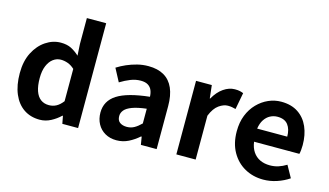

<svg xmlns="http://www.w3.org/2000/svg" viewBox="-91 -1098 2419 1412"><g transform="rotate(15 1118.0 -392.0)"><path d="M276 14Q206 14 154.5 -21Q103 -56 75 -122Q47 -188 47 -280Q47 -371 80.5 -436.5Q114 -502 168 -538Q222 -574 282 -574Q329 -574 361.5 -557.5Q394 -541 424 -513L419 -601V-798H566V0H446L435 -58H431Q400 -28 360 -7Q320 14 276 14ZM314 -107Q344 -107 369.5 -120.5Q395 -134 419 -165V-411Q394 -434 367.5 -443.5Q341 -453 314 -453Q283 -453 256.5 -433.5Q230 -414 214 -376Q198 -338 198 -282Q198 -224 211.5 -185Q225 -146 251 -126.5Q277 -107 314 -107Z M860 14Q811 14 773.5 -7.5Q736 -29 715.5 -67Q695 -105 695 -153Q695 -242 772 -291.5Q849 -341 1017 -359Q1016 -387 1007 -408.5Q998 -430 977.5 -443Q957 -456 922 -456Q883 -456 845 -441Q807 -426 768 -402L716 -500Q749 -521 786 -537Q823 -553 864 -563.5Q905 -574 949 -574Q1020 -574 1068 -546Q1116 -518 1140 -463Q1164 -408 1164 -327V0H1044L1034 -60H1029Q993 -28 951 -7Q909 14 860 14ZM909 -101Q940 -101 965.5 -115.5Q991 -130 1017 -156V-268Q949 -260 909 -245Q869 -230 852 -209.5Q835 -189 835 -164Q835 -131 855.5 -116Q876 -101 909 -101Z M1314 0V-560H1434L1445 -461H1448Q1479 -516 1521 -545Q1563 -574 1607 -574Q1631 -574 1645.5 -570.5Q1660 -567 1672 -562L1648 -435Q1632 -439 1619.5 -441.5Q1607 -444 1588 -444Q1556 -444 1520.5 -419Q1485 -394 1461 -334V0Z M1978 14Q1900 14 1837 -21Q1774 -56 1736.5 -122Q1699 -188 1699 -280Q1699 -348 1720.5 -402Q1742 -456 1779.5 -494.5Q1817 -533 1863.5 -553.5Q1910 -574 1960 -574Q2037 -574 2089 -539.5Q2141 -505 2167.5 -444.5Q2194 -384 2194 -306Q2194 -286 2192 -267.5Q2190 -249 2187 -238H1842Q1848 -193 1869 -162Q1890 -131 1923 -115.5Q1956 -100 1998 -100Q2032 -100 2062 -109.5Q2092 -119 2123 -138L2173 -48Q2132 -20 2081 -3Q2030 14 1978 14ZM1839 -337H2068Q2068 -393 2042.5 -426.5Q2017 -460 1962 -460Q1933 -460 1907 -446.5Q1881 -433 1863 -405.5Q1845 -378 1839 -337Z"/></g></svg>

Font: Noto Sans SC
Style: Bold
Weight: 700
Designer: Ryoko NISHIZUKA  (kana, bopomofo & ideographs); Paul D. Hunt (Latin, Greek & Cyrillic); Sandoll Communications , Soo-you
Foundry: Adobe
Version: Version 2.004-H2;hotconv 1.0.118;makeotfexe 2.5.65603